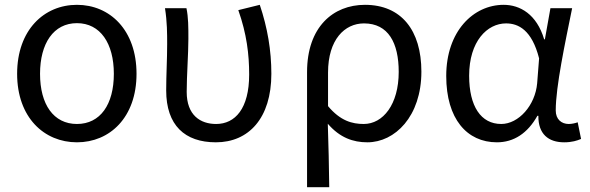

<svg xmlns="http://www.w3.org/2000/svg" viewBox="-20 -577 2444 796"><path d="M299 13C435 13 546 -90 546 -271C546 -453 435 -557 299 -557C163 -557 51 -453 51 -271C51 -90 163 13 299 13ZM299 -63C202 -63 146 -144 146 -271C146 -397 202 -481 299 -481C396 -481 452 -397 452 -271C452 -144 396 -63 299 -63Z M875 13C1011 13 1105 -87 1105 -271C1105 -368 1089 -462 1057 -557L968 -535C1003 -436 1013 -351 1013 -268C1013 -127 955 -63 876 -63C811 -63 754 -99 754 -196C754 -263 761 -355 761 -416C761 -464 761 -505 753 -543H664C673 -486 673 -438 673 -394C673 -330 669 -266 669 -202C669 -58 746 13 875 13Z M1253 199H1345C1344 103 1342 34 1339 -64C1389 -6 1444 13 1503 13C1617 13 1727 -94 1727 -280C1727 -451 1644 -557 1493 -557C1361 -557 1253 -465 1253 -278ZM1488 -63C1440 -63 1391 -76 1340 -137V-276C1340 -413 1409 -480 1489 -480C1590 -480 1633 -399 1633 -279C1633 -144 1568 -63 1488 -63Z M2040 13C2110 13 2167 -24 2208 -97H2212C2211 -21 2254 13 2319 13C2351 13 2373 6 2389 -1L2375 -70C2364 -66 2350 -63 2338 -63C2308 -63 2284 -82 2284 -119C2284 -218 2323 -400 2352 -543H2262L2239 -414H2236C2205 -518 2136 -557 2068 -557C1943 -557 1830 -448 1830 -262C1830 -84 1916 13 2040 13ZM2058 -63C1974 -63 1925 -136 1925 -263C1925 -406 2000 -480 2078 -480C2129 -480 2185 -453 2215 -335L2207 -232C2199 -140 2130 -63 2058 -63Z"/></svg>

Font: Microsoft YaHei
Style: Regular
Weight: 400
Designer: Ryoko NISHIZUKA 西塚涼子 (kana, bopomofo & ideographs); Paul D. Hunt (Latin, Greek & Cyrillic); Sandoll Communications 산돌커뮤니
Foundry: Adobe
Version: Version 2.001;hotconv 1.0.111;makeotfexe 2.5.65597